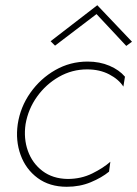

<svg xmlns="http://www.w3.org/2000/svg" viewBox="-20 -706 526 736"><path d="M78 -230Q88 -288 122 -335.5Q156 -383 206 -411.5Q256 -440 314 -440Q362 -440 398.5 -421Q435 -402 453 -374L459 -412Q437 -438 399.5 -454Q362 -470 316 -470Q249 -470 192 -437.5Q135 -405 96.5 -350.5Q58 -296 48 -230Q39 -167 59 -112Q79 -57 124.5 -23.5Q170 10 236 10Q286 10 328 -7.5Q370 -25 398 -48L403 -86Q376 -62 333.5 -41Q291 -20 239 -20Q182 -21 143 -50.5Q104 -80 87 -127.5Q70 -175 78 -230ZM350 -652 464 -530 486 -546 353 -686 174 -548 191 -531Z"/></svg>

Font: Jost* 200 Thin Italic
Style: Italic
Weight: 200
Italic angle: -10°
Version: Version 3.200; ttfautohint (v0.97) -l 8 -r 50 -G 200 -x 14 -